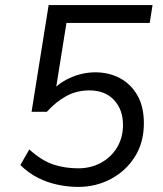

<svg xmlns="http://www.w3.org/2000/svg" viewBox="-20 -725 640 754"><path d="M287 9Q248 9 207 0.5Q166 -8 128.5 -27Q91 -46 60 -77L95 -138Q144 -94 189.5 -79Q235 -64 287 -64Q337 -64 377 -86Q417 -108 440 -146.5Q463 -185 463 -234Q463 -295 427.5 -332.5Q392 -370 331 -370Q281 -370 240 -347.5Q199 -325 164 -286H104L171 -705H579L568 -635H241L196 -354H172Q204 -396 253.5 -418.5Q303 -441 354 -441Q407 -441 450 -418.5Q493 -396 519 -351.5Q545 -307 545 -241Q545 -166 510 -110Q475 -54 416 -22.5Q357 9 287 9Z"/></svg>

Font: Nunito Sans 12pt ExtraLight 12pt
Style: Italic
Weight: 400
Italic angle: -9°
Version: Version 3.101;gftools[0.9.27]